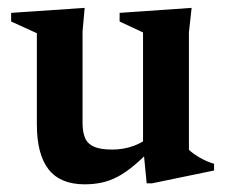

<svg xmlns="http://www.w3.org/2000/svg" viewBox="-20 -468 591 500"><path d="M195 -148Q195 -122.5 202.2 -107.2Q209.5 -92 226.5 -85.2Q243.5 -78.5 272 -78.5Q301.5 -78.5 327.8 -88Q354 -97.5 368 -112.5L386 -92Q356.5 -60.5 332.5 -40Q308.5 -19.5 287.2 -8.2Q266 3 245 7.5Q224 12 200.5 12Q137 12 106.5 -27Q76 -66 76 -144V-381.5L9 -412V-434.5L200.5 -447.5L195 -386ZM362 9.5 352.5 -87.5V-383.5L291.5 -412V-434.5L479 -447.5L472 -384V-78Q477.5 -72.5 485 -67.2Q492.5 -62 501.2 -57Q510 -52 519.2 -48Q528.5 -44 537.5 -41.5V-24L375.5 9.5Z"/></svg>

Font: Newsreader 24pt SemiBold
Style: Regular
Weight: 600
Designer: Hugues Gentile
Foundry: Production Type
Version: Version 1.003